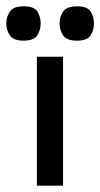

<svg xmlns="http://www.w3.org/2000/svg" viewBox="-67 -589 318 609"><path d="M50 0V-409H133V0ZM8 -460Q-24 -460 -35.5 -476.5Q-47 -493 -47 -515Q-47 -536 -35.5 -552.5Q-24 -569 8 -569Q41 -569 51.5 -552.5Q62 -536 62 -515Q62 -493 51 -476.5Q40 -460 8 -460ZM177 -460Q145 -460 133.5 -476.5Q122 -493 122 -515Q122 -536 133.5 -552.5Q145 -569 177 -569Q210 -569 220.5 -552.5Q231 -536 231 -515Q231 -493 220 -476.5Q209 -460 177 -460Z"/></svg>

Font: Darker Grotesque SemiBold
Style: Regular
Weight: 600
Designer: Gabriel Lam
Foundry: TypeRant
Version: Version 1.000;gftools[0.9.28]